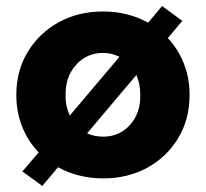

<svg xmlns="http://www.w3.org/2000/svg" viewBox="-20 -580 681 635"><path d="M120 35 54 -13 108 -76Q73 -112 53.5 -160.5Q34 -209 34 -266Q34 -346 71.5 -408Q109 -470 173.5 -506Q238 -542 321 -542Q403 -542 470 -505L516 -560L583 -511L535 -454Q569 -418 588 -370Q607 -322 607 -266Q607 -186 569.5 -123.5Q532 -61 467.5 -25.5Q403 10 321 10Q280 10 242 0.5Q204 -9 172 -27ZM197 -266Q196 -229 211 -198L375 -392Q350 -405 321 -405Q267 -405 231.5 -365.5Q196 -326 197 -266ZM321 -128Q375 -128 410 -167Q445 -206 444 -266Q444 -302 431 -332L268 -139Q293 -128 321 -128Z"/></svg>

Font: Lexend
Style: Bold
Weight: 700
Designer: Bonnie Shaver-Troup, Thomas Jockin
Foundry: Lexend
Version: Version 1.007; ttfautohint (v1.8.3)